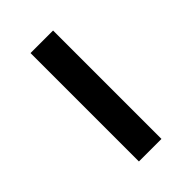

<svg xmlns="http://www.w3.org/2000/svg" viewBox="23 -548 506 506"><g transform="rotate(45 276.0 -295.0)"><path d="M74 -253V-337H478V-253Z"/></g></svg>

Font: DM Sans Medium
Style: Regular
Weight: 500
Designer: Colophon Foundry, Jonny Pinhorn
Foundry: Colophon Foundry
Version: Version 4.004; ttfautohint (v1.8.4.7-5d5b)